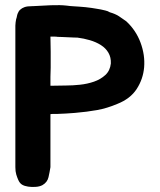

<svg xmlns="http://www.w3.org/2000/svg" viewBox="-20 -728 625 750"><path d="M473 -645Q511 -610 529 -561.5Q547 -513 543 -465Q539 -419 514 -380.5Q489 -342 438 -322Q398 -305 359 -298Q320 -291 273 -287Q252 -285 237.5 -284.5Q223 -284 204 -283Q200 -283 190.5 -283Q181 -283 177 -282V-75Q174 -56 169.5 -36Q165 -16 146 -5Q135 1 119 2Q103 3 90 1Q76 -1 66.5 -6.5Q57 -12 51 -26Q47 -35 43.5 -46.5Q40 -58 40 -75V-628Q40 -635 41 -641Q42 -647 43 -653Q45 -658 46 -664Q47 -670 49 -675Q51 -680 53.5 -684Q56 -688 60 -691Q65 -696 75.5 -700Q86 -704 107 -704H109Q140 -706 178 -707.5Q216 -709 241 -706Q255 -704 267 -703.5Q279 -703 290 -702Q302 -701 314 -700Q326 -699 338 -697Q348 -695 356.5 -694Q365 -693 374 -691Q382 -689 391.5 -687Q401 -685 409 -680Q430 -674 444 -665Q458 -656 473 -645ZM413 -480Q414 -504 403.5 -522Q393 -540 374 -552Q355 -564 331 -571Q307 -578 283 -581Q277 -581 266.5 -581.5Q256 -582 244 -582.5Q232 -583 221.5 -583.5Q211 -584 205 -584Q200 -585 193 -585Q186 -585 177 -585Q178 -554 178 -525.5Q178 -497 178 -464Q177 -446 177 -428Q177 -410 177 -393L239 -394Q263 -394 292 -397Q321 -400 347 -409Q373 -418 391.5 -435Q410 -452 413 -480Z"/></svg>

Font: Jua
Style: Regular
Weight: 400
Version: Version 1.001